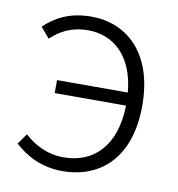

<svg xmlns="http://www.w3.org/2000/svg" viewBox="-68 -609 635 684"><g transform="rotate(10 249.5 -267.0)"><path d="M127 -256H385C382 -112 308 -36 197 -36C138 -36 92 -61 55 -94L28 -56C71 -16 129 13 201 13C340 13 442 -78 442 -266C442 -457 336 -547 209 -547C126 -547 76 -515 40 -481L72 -443C105 -474 145 -497 206 -497C300 -497 372 -431 383 -303H127Z"/></g></svg>

Font: Noto Sans HK Light
Style: Regular
Weight: 300
Designer: Ryoko NISHIZUKA 西塚涼子 (kana, bopomofo & ideographs); Paul D. Hunt (Latin, Greek & Cyrillic); Sandoll Communications 산돌커뮤니
Foundry: Adobe
Version: Version 2.004;hotconv 1.0.118;makeotfexe 2.5.65603